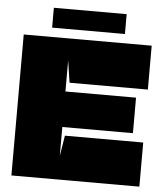

<svg xmlns="http://www.w3.org/2000/svg" viewBox="-54 -819 747 867"><g transform="rotate(5 319.5 -385.5)"><path d="M155 -681H485V-771H155ZM255 -200H610V0H30V-639H610V-440H255L240 -540V-399H560V-238H240V-107Z"/></g></svg>

Font: Banana Brick
Style: Regular
Weight: 400
Designer: artmaker
Foundry: artmaker
Version: Version 4.000 2011 initial release